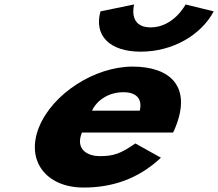

<svg xmlns="http://www.w3.org/2000/svg" viewBox="-20 -827 979 862"><path d="M813.3 -807C813.3 -807 759.6 -704 656.2 -704C552.8 -704 582.3 -807 582.3 -807L431.2 -776C401.1 -669 470.2 -595 612.1 -595C754 -595 882.9 -669 939.4 -776ZM757 -232C760.5 -238 765 -249 767.8 -256C840.5 -436 746.8 -528 575.2 -528C404.7 -528 215.7 -406 155.1 -256C94.9 -107 185.3 15 355.8 15C481.2 15 599.5 -22 702.5 -119L587.6 -183C521.7 -137 489.8 -126 427.1 -126C377.6 -126 315.9 -153 347.8 -232ZM392.9 -330C415.2 -377 467.1 -413 534.2 -413C591.4 -413 620.4 -384 607.4 -330Z"/></svg>

Font: Hussar
Style: BdWideOblFour
Weight: 700
Foundry: Cannot Into Space Fonts
Version: Version 2.00